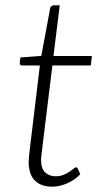

<svg xmlns="http://www.w3.org/2000/svg" viewBox="-20 -692 369 720"><path d="M87.5 -83.5Q87.5 -86.5 87.8 -91Q88 -95.5 88.8 -104.5Q89.5 -113.5 91.2 -127.8Q93 -142 95.5 -164L129.5 -446.5H64Q54 -446.5 54 -456L56.5 -476.5L135 -482.5L168 -660.5Q169 -665 172.5 -668.5Q176 -672 181 -672H204L180.5 -482H324.5L320.5 -446.5H176.5L142 -165.5Q139.5 -145 138 -132Q136.5 -119 135.5 -110.8Q134.5 -102.5 134.2 -98.5Q134 -94.5 134 -92.5Q134 -60 149.2 -45.5Q164.5 -31 188.5 -31Q205 -31 217.8 -36.2Q230.5 -41.5 240 -47.8Q249.5 -54 255.5 -59.2Q261.5 -64.5 264.5 -64.5Q267.5 -64.5 269 -63.2Q270.5 -62 272 -59.5L281 -38.5Q261 -17.5 232.5 -4.8Q204 8 175.5 8Q134.5 8 111.2 -14.5Q88 -37 87.5 -83.5Z"/></svg>

Font: Lato TR Light
Style: Italic
Weight: 300
Italic angle: -12°
Designer: Lukasz Dziedzic
Foundry: Lukasz Dziedzic
Version: Version 1.104 2013